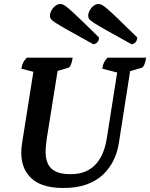

<svg xmlns="http://www.w3.org/2000/svg" viewBox="-20 -930 752 962"><path d="M297.5 12Q177.8 12 126.1 -47.9Q74.3 -107.7 90.3 -211L149.6 -585.2L164.9 -565.7L87.2 -585.9Q89.6 -602.6 95.5 -615.4Q101.4 -628.1 114.2 -641H344Q341.1 -619.6 335.2 -605.9Q329.3 -592.1 321.3 -590.1L245.5 -568.1L270.9 -589.1L214.3 -235.3Q208.2 -196.3 208.7 -163.3Q209.3 -130.3 221.3 -106.8Q233.3 -83.2 260 -70.3Q286.8 -57.3 332.5 -57.3Q379.8 -57.3 412.5 -72.7Q445.2 -88.1 466 -114.1Q486.9 -140.1 498.5 -172.1Q510.1 -204.1 515.2 -237.3L571.7 -596.6L573.8 -564.9L492.4 -585.9Q494.9 -603.1 500.5 -615.6Q506.1 -628.1 518.5 -641H712.3Q708.9 -620.1 703 -606.1Q697.1 -592.1 689.1 -590.1L618.9 -569.7L636.3 -601.6L575.7 -214Q568.6 -167.5 548.7 -126.7Q528.9 -85.9 495.5 -54.5Q462.1 -23.2 413 -5.6Q363.8 12 297.5 12ZM639 -708.4Q649 -708.4 658.2 -717.5Q667.5 -726.5 667.5 -742.4Q605.6 -802.9 570.4 -836.8Q535.2 -870.8 516.9 -886.2Q498.7 -901.5 490 -905.7Q481.4 -910 473.5 -910Q461 -910 449 -900.9Q437.1 -891.8 429.4 -877.9Q421.8 -864 421.8 -849.5Q421.8 -842.5 426.4 -835.2Q431.1 -828 451 -815Q470.8 -802.1 515.3 -777.2Q559.9 -752.3 639 -708.4ZM447.5 -708.4Q457.5 -708.4 466.7 -717.5Q476 -726.5 476 -742.4Q414.1 -802.9 378.9 -836.8Q343.7 -870.8 325.4 -886.2Q307.2 -901.5 298.5 -905.7Q289.9 -910 282 -910Q269.5 -910 257.5 -900.9Q245.5 -891.8 237.9 -877.9Q230.2 -864 230.2 -849.5Q230.2 -842.5 234.9 -835.2Q239.6 -828 259.4 -815Q279.3 -802.1 323.8 -777.2Q368.3 -752.3 447.5 -708.4Z"/></svg>

Font: Petrona
Style: Italic
Weight: 400
Italic angle: -9°
Designer: Ringo R. Seeber
Foundry: Ringo R. Seeber
Version: Version 2.001; ttfautohint (v1.8.3)